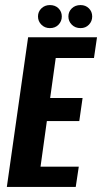

<svg xmlns="http://www.w3.org/2000/svg" viewBox="-20 -738 403 758"><path d="M7 0 91 -591H363L351 -509H200L178 -351H306L293 -260H165L140 -80H291L279 0ZM177 -627Q157 -627 143.5 -640.5Q130 -654 130 -673Q130 -692 143.5 -705Q157 -718 177 -718Q198 -718 211 -705Q224 -692 224 -673Q224 -654 211 -640.5Q198 -627 177 -627ZM298 -627Q277 -627 263.5 -640.5Q250 -654 250 -673Q250 -692 263.5 -705Q277 -718 298 -718Q318 -718 331 -705Q344 -692 344 -673Q344 -654 331 -640.5Q318 -627 298 -627Z"/></svg>

Font: Alumni Sans Thin
Style: Bold Italic
Weight: 700
Italic angle: -8°
Version: Version 1.016